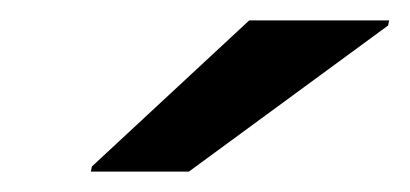

<svg xmlns="http://www.w3.org/2000/svg" viewBox="-20 -749 401 188"><path d="M69 -581 70 -586 224 -729H361L360 -724L165 -581Z"/></svg>

Font: Saira Expanded SemiBold
Style: Italic
Weight: 600
Width: 7
Italic angle: -12°
Designer: Hector Gatti with collaboration of the Omnibus-Type team
Foundry: Omnibus-Type
Version: Version 1.101